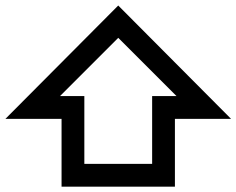

<svg xmlns="http://www.w3.org/2000/svg" viewBox="-20 -701 872 708"><path d="M541 -96.7H291V-346.7H201.2L416 -561.5L630.9 -346.7H541ZM416 -680.7 0 -262.7H207V-12.7H625V-262.7H832Z"/></svg>

Font: CaskaydiaCove Nerd Font
Style: Bold
Weight: 700
Designer: Aaron Bell
Foundry: Saja Typeworks
Version: Version 2111.1;Nerd Fonts 2.3.0